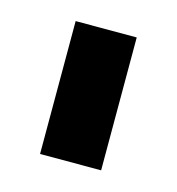

<svg xmlns="http://www.w3.org/2000/svg" viewBox="-51 -746 303 328"><g transform="rotate(15 100.0 -582.5)"><path d="M46 -700H154V-465H46Z"/></g></svg>

Font: Golos UI VF
Style: Regular
Weight: 400
Designer: A.Korolkova, Vitaly Kuzmin
Foundry: ParaType Ltd
Version: Version 2.000